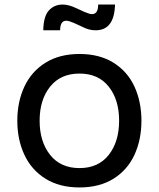

<svg xmlns="http://www.w3.org/2000/svg" viewBox="-20 -806 697 843"><path d="M56 0ZM56 -276Q56 -359 87 -425.5Q118 -492 179.5 -530.5Q241 -569 329 -569Q417 -569 478.5 -530.5Q540 -492 570.5 -425.5Q601 -359 601 -276Q601 -193 570.5 -126.5Q540 -60 478.5 -21.5Q417 17 329 17Q241 17 179.5 -21.5Q118 -60 87 -126.5Q56 -193 56 -276ZM503 -276Q503 -368 457.5 -425.5Q412 -483 329 -483Q246 -483 200 -425.5Q154 -368 154 -276Q154 -184 200 -126Q246 -68 329 -68Q412 -68 457.5 -126Q503 -184 503 -276ZM255 -786Q281 -786 313 -771L350 -754Q373 -744 384 -744Q411 -744 411 -786H485Q482 -673 400 -673Q370 -673 342 -688L305 -705Q295 -709 286.5 -712Q278 -715 271 -715Q244 -715 244 -673H170Q171 -734 194.5 -760Q218 -786 255 -786Z"/></svg>

Font: Biryani
Style: Regular
Weight: 400
Designer: Dan Reynolds and Mathieu Réguer
Foundry: Dan Reynolds and Mathieu Réguer
Version: Version 1.004; ttfautohint (v1.1) -l 5 -r 5 -G 72 -x 0 -D la